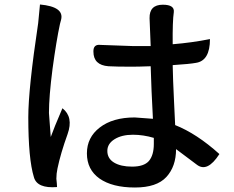

<svg xmlns="http://www.w3.org/2000/svg" viewBox="-20 -797 1040 855"><path d="M458 -125Q458 -91 488 -73Q518 -55 568 -55Q621 -55 643 -80Q665 -106 665 -156V-183Q618 -197 572 -197Q522 -197 490 -177Q458 -157 458 -125ZM705 -776Q758 -776 754 -743Q748 -703 749 -600Q835 -607 915 -623Q915 -526 852 -517Q826 -512 749 -507Q750 -447 755 -345Q760 -244 760 -240Q856 -202 957 -111Q903 -27 856 -64L764 -133Q764 -56 721 -9Q678 38 581 38Q480 38 423 -2Q367 -42 367 -114Q367 -185 424 -229Q482 -274 580 -274L661 -268Q654 -395 651 -502Q595 -500 567 -500Q498 -500 463 -502Q396 -507 396 -567Q395 -601 428 -597L568 -592H651L646 -716Q645 -776 705 -776ZM158 -777Q267 -767 252 -709L247 -690Q231 -616 214 -491Q198 -367 198 -294L206 -187Q219 -224 258 -315Q308 -276 281 -200Q250 -114 236 -47Q231 -24 231 -1Q232 5 233 19Q234 33 234 36Q145 43 131 -8Q106 -89 106 -275Q106 -401 150 -694L158 -777Z"/></svg>

Font: Swei Half Moon CJK SC
Style: Medium
Weight: 500
Version: Version 2.071